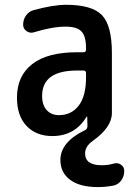

<svg xmlns="http://www.w3.org/2000/svg" viewBox="-20 -550 540 790"><path d="M296.9 -259.8Q153.3 -259.8 153.3 -155.3Q153.3 -117.2 172.4 -96.7Q191.4 -76.2 222.7 -76.2Q273.4 -76.2 303.7 -115.2Q334 -154.3 334 -232.4V-249Q334 -259.8 323.2 -259.8ZM195.3 9.8Q128.9 9.8 89.4 -31.7Q49.8 -73.2 49.8 -148.4Q49.8 -237.3 112.3 -286.1Q174.8 -335 296.9 -335H323.2Q334 -335 334 -345.7V-351.6Q334 -400.4 315.4 -420.4Q296.9 -440.4 250 -440.4Q195.3 -440.4 119.1 -417Q103.5 -412.1 89.4 -421.9Q75.2 -431.6 75.2 -448.2Q75.2 -469.7 87.4 -486.8Q99.6 -503.9 120.1 -508.8Q200.2 -530.3 252 -530.3Q358.4 -530.3 399.4 -487.8Q440.4 -445.3 440.4 -332V-85Q440.4 -26.4 362.3 29.3Q330.1 51.8 330.1 81.1Q330.1 129.9 398.4 129.9Q424.8 129.9 448.2 123Q463.9 118.2 477.5 127.4Q491.2 136.7 491.2 153.3Q491.2 175.8 478.5 192.9Q465.8 210 445.3 213.9Q414.1 219.7 381.8 219.7Q308.6 219.7 268.6 189.9Q228.5 160.2 228.5 108.4Q228.5 34.2 330.1 -14.6Q339.8 -19.5 339.8 -31.2L338.9 -69.3Q338.9 -70.3 337.9 -70.3Q335.9 -70.3 335.9 -69.3Q288.1 9.8 195.3 9.8Z"/></svg>

Font: Rounded-X Mgen+ 1m medium
Style: Regular
Weight: 500
Designer: [Source Han Sans]
Ryoko NISHIZUKA  (kana & ideographs); Paul D. Hunt (Latin, Greek & Cyrillic); Wenlong ZHANG  (bopomofo
Version: Version 1.059.20150602